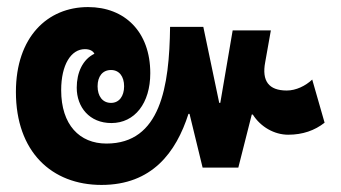

<svg xmlns="http://www.w3.org/2000/svg" viewBox="-20 -553 965 543"><path d="M267 -30C410 -30 478 -122 513 -231H516L553 -79H654L692 -229H695C717 -194 756 -172 795 -172C836 -172 870 -184 898 -206L863 -328C844 -310 817 -297 791 -297C740 -297 720 -324 730 -377L746 -467H638L603 -262H600L555 -477H461C459 -308 434 -147 281 -147C205 -147 153 -200 153 -298C153 -370 181 -414 220 -414C234 -414 243 -409 247 -401C214 -385 197 -348 197 -305C197 -250 233 -205 295 -205C361 -205 405 -261 405 -346C405 -463 333 -533 229 -533C114 -533 25 -448 25 -293C25 -124 126 -30 267 -30ZM294 -262C270 -262 256 -281 256 -309C256 -337 270 -355 294 -355C317 -355 331 -337 331 -309C331 -281 317 -262 294 -262Z"/></svg>

Font: Noto Sans Thai Looped ExtraCondensed ExtraBold
Style: Regular
Weight: 800
Width: 2
Designer: Sasikarn Vongin, Ben Mitchell
Foundry: The Fontpad Ltd
Version: Version 1.001